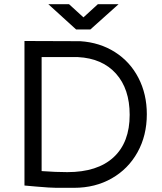

<svg xmlns="http://www.w3.org/2000/svg" viewBox="-20 -888 775 918"><path d="M682 -342Q682 -240 637.5 -160Q593 -80 514 -35Q435 10 334 10H284Q276 10 249 10Q222 10 153 4L97 -1V-692L364 -691Q457 -685 529.5 -639Q602 -593 642 -515.5Q682 -438 682 -342ZM600 -339Q600 -463 534.5 -536Q469 -609 353 -615H179V-70Q247 -65 302 -65Q446 -65 523 -136Q600 -207 600 -339ZM310 -868 379 -805 448 -868H547L412 -747H344L211 -868Z"/></svg>

Font: Bellota Text
Style: Bold
Weight: 700
Designer: Kemie Guaida
Foundry: Kemie Guaida
Version: Version 4.001